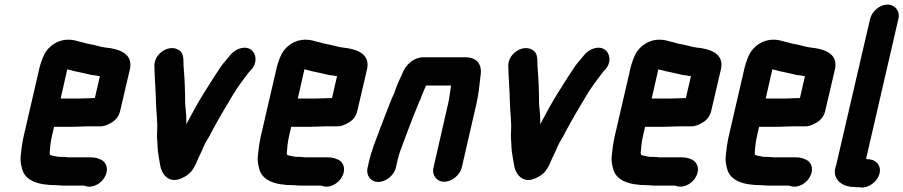

<svg xmlns="http://www.w3.org/2000/svg" viewBox="-20 -743 3962 842"><path d="M332 -311H246L275 -439L292 -435C302 -432 312 -429 321 -428C342 -424 363 -418 383 -414L400 -412L416 -409H418L396 -313H394C382 -313 347 -311 332 -311ZM366 -189H419C433 -188 450 -194 470 -206C490 -218 502 -235 507 -257L550 -441C562 -501 516 -523 463 -532L446 -534C420 -537 397 -546 371 -550C356 -552 340 -559 326 -561C310 -566 297 -569 278 -569C234 -569 195 -542 176 -508C169 -495 158 -466 154 -449L83 -142C77 -114 73 -84 71 -61C68 -43 72 -20 76 -6C88 49 146 69 226 69C235 69 246 71 256 71H349L355 73C390 84 428 58 441 30C460 -7 442 -39 415 -46C405 -51 390 -53 376 -53H278C270 -54 263 -55 254 -55H240C234 -56 229 -56 226 -57L212 -60C207 -61 204 -62 201 -63H200C199 -65 197 -72 198 -76C200 -97 201 -117 207 -143L217 -187H303C318 -187 352 -189 366 -189Z M657 -455C658 -402 663 -350 664 -295C665 -249 672 -211 669 -164C667 -139 671 -121 671 -98C672 -72 679 -43 682 -21C687 18 719 66 778 38C813 22 825 5 841 -29C849 -50 864 -77 873 -100C882 -122 896 -139 906 -161C934 -214 966 -268 996 -318C1020 -359 1046 -393 1073 -428L1084 -440C1111 -472 1102 -510 1081 -525C1053 -545 1012 -528 991 -503L981 -491C963 -470 951 -456 937 -433C915 -401 895 -367 873 -333L856 -305C851 -296 844 -284 836 -270C825 -248 808 -220 797 -198C798 -230 795 -257 792 -288C792 -336 790 -396 786 -441C782 -475 791 -506 765 -523C723 -551 657 -510 657 -455Z M1372 -311H1286L1315 -439L1332 -435C1342 -432 1352 -429 1361 -428C1382 -424 1403 -418 1423 -414L1440 -412L1456 -409H1458L1436 -313H1434C1422 -313 1387 -311 1372 -311ZM1406 -189H1459C1473 -188 1490 -194 1510 -206C1530 -218 1542 -235 1547 -257L1590 -441C1602 -501 1556 -523 1503 -532L1486 -534C1460 -537 1437 -546 1411 -550C1396 -552 1380 -559 1366 -561C1350 -566 1337 -569 1318 -569C1274 -569 1235 -542 1216 -508C1209 -495 1198 -466 1194 -449L1123 -142C1117 -114 1113 -84 1111 -61C1108 -43 1112 -20 1116 -6C1128 49 1186 69 1266 69C1275 69 1286 71 1296 71H1389L1395 73C1430 84 1468 58 1481 30C1500 -7 1482 -39 1455 -46C1445 -51 1430 -53 1416 -53H1318C1310 -54 1303 -55 1294 -55H1280C1274 -56 1269 -56 1266 -57L1252 -60C1247 -61 1244 -62 1241 -63H1240C1239 -65 1237 -72 1238 -76C1240 -97 1241 -117 1247 -143L1257 -187H1343C1358 -187 1392 -189 1406 -189Z M1716 -7 1722 -34C1723 -39 1724 -46 1728 -57C1730 -66 1733 -75 1736 -83C1760 -146 1783 -212 1809 -273L1816 -291C1821 -300 1825 -310 1828 -320C1835 -336 1841 -350 1847 -365L1848 -368H1958C1954 -344 1952 -319 1946 -292L1881 -8C1873 25 1895 54 1928 54C1961 54 1997 25 2005 -8L2070 -291C2079 -331 2083 -372 2087 -408C2096 -461 2073 -492 2018 -492H1843C1796 -494 1758 -460 1743 -417C1730 -390 1717 -361 1708 -332L1703 -322C1691 -296 1679 -260 1667 -232L1656 -202C1651 -191 1646 -179 1642 -165C1626 -124 1609 -82 1598 -34L1592 -7C1584 26 1606 55 1639 55C1672 55 1708 26 1716 -7Z M2209 -455C2210 -402 2215 -350 2216 -295C2217 -249 2224 -211 2221 -164C2219 -139 2223 -121 2223 -98C2224 -72 2231 -43 2234 -21C2239 18 2271 66 2330 38C2365 22 2377 5 2393 -29C2401 -50 2416 -77 2425 -100C2434 -122 2448 -139 2458 -161C2486 -214 2518 -268 2548 -318C2572 -359 2598 -393 2625 -428L2636 -440C2663 -472 2654 -510 2633 -525C2605 -545 2564 -528 2543 -503L2533 -491C2515 -470 2503 -456 2489 -433C2467 -401 2447 -367 2425 -333L2408 -305C2403 -296 2396 -284 2388 -270C2377 -248 2360 -220 2349 -198C2350 -230 2347 -257 2344 -288C2344 -336 2342 -396 2338 -441C2334 -475 2343 -506 2317 -523C2275 -551 2209 -510 2209 -455Z M2924 -311H2838L2867 -439L2884 -435C2894 -432 2904 -429 2913 -428C2934 -424 2955 -418 2975 -414L2992 -412L3008 -409H3010L2988 -313H2986C2974 -313 2939 -311 2924 -311ZM2958 -189H3011C3025 -188 3042 -194 3062 -206C3082 -218 3094 -235 3099 -257L3142 -441C3154 -501 3108 -523 3055 -532L3038 -534C3012 -537 2989 -546 2963 -550C2948 -552 2932 -559 2918 -561C2902 -566 2889 -569 2870 -569C2826 -569 2787 -542 2768 -508C2761 -495 2750 -466 2746 -449L2675 -142C2669 -114 2665 -84 2663 -61C2660 -43 2664 -20 2668 -6C2680 49 2738 69 2818 69C2827 69 2838 71 2848 71H2941L2947 73C2982 84 3020 58 3033 30C3052 -7 3034 -39 3007 -46C2997 -51 2982 -53 2968 -53H2870C2862 -54 2855 -55 2846 -55H2832C2826 -56 2821 -56 2818 -57L2804 -60C2799 -61 2796 -62 2793 -63H2792C2791 -65 2789 -72 2790 -76C2792 -97 2793 -117 2799 -143L2809 -187H2895C2910 -187 2944 -189 2958 -189Z M3424 -311H3338L3367 -439L3384 -435C3394 -432 3404 -429 3413 -428C3434 -424 3455 -418 3475 -414L3492 -412L3508 -409H3510L3488 -313H3486C3474 -313 3439 -311 3424 -311ZM3458 -189H3511C3525 -188 3542 -194 3562 -206C3582 -218 3594 -235 3599 -257L3642 -441C3654 -501 3608 -523 3555 -532L3538 -534C3512 -537 3489 -546 3463 -550C3448 -552 3432 -559 3418 -561C3402 -566 3389 -569 3370 -569C3326 -569 3287 -542 3268 -508C3261 -495 3250 -466 3246 -449L3175 -142C3169 -114 3165 -84 3163 -61C3160 -43 3164 -20 3168 -6C3180 49 3238 69 3318 69C3327 69 3338 71 3348 71H3441L3447 73C3482 84 3520 58 3533 30C3552 -7 3534 -39 3507 -46C3497 -51 3482 -53 3468 -53H3370C3362 -54 3355 -55 3346 -55H3332C3326 -56 3321 -56 3318 -57L3304 -60C3299 -61 3296 -62 3293 -63H3292C3291 -65 3289 -72 3290 -76C3292 -97 3293 -117 3299 -143L3309 -187H3395C3410 -187 3444 -189 3458 -189Z M3796 -661 3647 -19C3625 37 3667 77 3726 77C3732 78 3738 78 3745 78L3756 79C3790 82 3826 54 3836 22C3847 -13 3825 -41 3794 -44L3783 -45C3781 -45 3780 -45 3778 -46L3920 -661C3928 -694 3905 -723 3872 -723C3839 -723 3804 -694 3796 -661Z"/></svg>

Font: Electronic
Style: ThkIt
Weight: 900
Version: Version 1.011